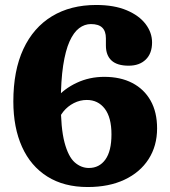

<svg xmlns="http://www.w3.org/2000/svg" viewBox="-20 -738 687 776"><path d="M368.8 -717.9Q441.4 -717.9 491.8 -696.6Q542.2 -675.4 568.4 -640.9Q594.6 -606.4 594.6 -566.5Q594.6 -522 569.1 -497.3Q543.7 -472.5 500.1 -472.5Q453.4 -472.5 430.7 -493.5Q408 -514.4 408 -554.1V-583.3Q408 -612 393.2 -626.4Q378.5 -640.7 347.4 -640.7Q321.9 -640.7 299.8 -624.1Q277.7 -607.4 261.1 -570.6Q244.6 -533.8 235.3 -473.4Q226.1 -413 225.7 -325Q225.4 -220.3 240.7 -162.5Q256 -104.8 281.9 -81.9Q307.8 -59.1 339.2 -59.1Q381.3 -59.1 405.9 -93.2Q430.5 -127.3 430.5 -194.9Q430.5 -263.3 403.4 -298.7Q376.2 -334 330.9 -334Q303.5 -334 278.6 -321.4Q253.7 -308.8 236 -287Q218.3 -265.2 212.3 -237L171 -259.2Q175 -302.7 207.1 -341.1Q239.2 -379.5 290.3 -403.4Q341.4 -427.4 401.7 -427.4Q467 -427.4 514.7 -402.6Q562.5 -377.8 588.7 -331.3Q614.9 -284.9 614.9 -219.1Q614.9 -148.3 580.5 -94.8Q546.2 -41.4 483.3 -11.8Q420.4 17.9 334.6 17.9Q238.5 17.9 171.2 -24.5Q104 -66.8 69 -144.5Q34 -222.2 33.9 -327.6Q33.9 -452.7 74.4 -539.7Q114.9 -626.7 190.1 -672.3Q265.3 -717.9 368.8 -717.9Z"/></svg>

Font: Fraunces SuperSoft
Style: Regular
Weight: 900
Version: Version 1.000;[b76b70a41]